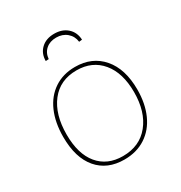

<svg xmlns="http://www.w3.org/2000/svg" viewBox="-172 -849 918 976"><g transform="rotate(-30 287.0 -360.5)"><path d="M511 -270Q511 -188 483 -125.5Q455 -63 402 -28.5Q349 6 277 6Q177 6 120.5 -60.5Q64 -127 64 -249Q64 -333 91.5 -396Q119 -459 171 -493.5Q223 -528 293 -528Q393 -528 452 -459.5Q511 -391 511 -270ZM85 -251Q85 -137 136.5 -75Q188 -13 279 -13Q378 -13 434 -82.5Q490 -152 490 -267Q490 -380 436.5 -444.5Q383 -509 291 -509Q194 -509 139.5 -439Q85 -369 85 -251ZM394 -630 376 -628Q372 -662 347 -683.5Q322 -705 285 -705Q248 -705 224.5 -684.5Q201 -664 198 -629L180 -628Q180 -672 209 -699.5Q238 -727 286 -727Q333 -727 362.5 -700.5Q392 -674 394 -630Z"/></g></svg>

Font: Bitter Pro Thin
Style: Regular
Weight: 250
Designer: Sol Matas, and Bitter project Authors
Foundry: Sol Matas
Version: Version 1.010